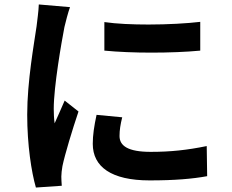

<svg xmlns="http://www.w3.org/2000/svg" viewBox="-20 -798 1040 861"><path d="M294 -766 154 -778C153 -746 147 -708 144 -680C133 -603 102 -434 102 -284C102 -148 121 -26 141 43L257 35C256 21 255 5 255 -6C255 -16 257 -38 260 -53C271 -106 304 -215 332 -298L270 -347C256 -314 240 -279 225 -245C222 -265 221 -291 221 -310C221 -410 256 -610 269 -677C273 -695 286 -745 294 -766ZM448 -699V-571C510 -565 584 -562 659 -562C737 -562 815 -565 878 -571V-700C819 -693 732 -688 646 -688C574 -688 503 -691 448 -699ZM528 -272 413 -283C402 -232 396 -192 396 -153C396 -50 479 11 651 11C764 11 844 4 909 -8L907 -143C819 -125 745 -117 656 -117C554 -117 516 -144 516 -188C516 -215 520 -239 528 -272Z"/></svg>

Font: DAIFUKU Sans JP
Style: Bold
Weight: 700
Designer: Original font ‘Source Han Sans JP’ : Ryoko NISHIZUKA  (kana, bopomofo & ideographs); Paul D. Hunt (Latin, Greek & Cyrill
Foundry: Daifuku
Version: Version 1.001